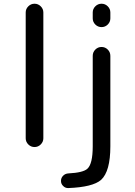

<svg xmlns="http://www.w3.org/2000/svg" viewBox="-20 -794 710 1010"><path d="M115.2 -66.4V-728.5Q115.2 -747.1 128.9 -760.7Q142.6 -774.4 161.6 -774.4Q180.7 -774.4 194.3 -760.7Q208 -747.1 208 -728.5V-66.4Q208 -47.9 194.3 -34.2Q180.7 -20.5 161.6 -20.5Q142.6 -20.5 128.9 -34.2Q115.2 -47.9 115.2 -66.4ZM467.8 -500Q467.8 -519.5 481.4 -533.2Q495.1 -546.9 514.2 -546.9Q533.2 -546.9 546.9 -533.2Q560.5 -519.5 560.5 -500V-24.4Q560.5 107.4 511.7 152.3Q467.8 190.4 338.9 195.3Q338.9 195.3 337.9 195.3Q323.2 195.3 312.5 184.6Q300.8 173.8 300.8 157.7Q300.8 141.6 312 130.4Q323.2 119.1 339.8 118.2Q417 114.3 439.5 93.8Q467.8 68.4 467.8 -24.4ZM467.8 -697.3V-728.5Q467.8 -747.1 481.4 -760.7Q495.1 -774.4 514.2 -774.4Q533.2 -774.4 546.9 -760.7Q560.5 -747.1 560.5 -728.5V-697.3Q560.5 -678.7 546.9 -665Q533.2 -651.4 514.2 -651.4Q495.1 -651.4 481.4 -665Q467.8 -678.7 467.8 -697.3Z"/></svg>

Font: Gen Jyuu GothicX Regular
Style: Regular
Weight: 400
Designer: [Source Han Sans]
Ryoko NISHIZUKA  (kana & ideographs); Paul D. Hunt (Latin, Greek & Cyrillic); Wenlong ZHANG  (bopomofo
Version: Version 1.002.20150607